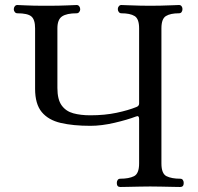

<svg xmlns="http://www.w3.org/2000/svg" viewBox="-20 -746 788 766"><path d="M460 0Q446 0 446 -16Q446 -23 449.5 -28Q453 -33 460 -33Q494 -33 514.5 -43Q535 -53 535 -94V-271Q535 -287 522 -281Q488 -268 436.5 -256Q385 -244 341 -244Q272 -244 222.5 -255.5Q173 -267 146.5 -299Q120 -331 120 -392V-633Q120 -668 105 -680.5Q90 -693 49 -693Q43 -693 39 -698Q35 -703 35 -709Q35 -716 39 -721Q43 -726 49 -726Q57 -726 84 -724.5Q111 -723 164 -723Q218 -723 248.5 -724.5Q279 -726 286 -726Q292 -726 296 -721Q300 -716 300 -709Q300 -703 296 -698Q292 -693 286 -693Q246 -693 227.5 -680.5Q209 -668 209 -633V-395Q209 -349 226 -325.5Q243 -302 272.5 -294Q302 -286 340 -286Q398 -286 445 -296Q492 -306 524 -319Q535 -323 535 -333V-633Q535 -671 517 -682Q499 -693 464 -693Q458 -693 454 -698Q450 -703 450 -710Q450 -716 454 -721Q458 -726 464 -726Q470 -726 491.5 -725Q513 -724 538.5 -723.5Q564 -723 579 -723Q595 -723 620.5 -723.5Q646 -724 667.5 -725Q689 -726 694 -726Q701 -726 704.5 -721Q708 -716 708 -710Q708 -703 704.5 -698Q701 -693 694 -693Q660 -693 642 -682Q624 -671 624 -633V-94Q624 -53 644.5 -43Q665 -33 699 -33Q706 -33 709.5 -28Q713 -23 713 -16Q713 0 699 0Q693 0 670 -0.5Q647 -1 621 -1.5Q595 -2 579 -2Q564 -2 538 -1.5Q512 -1 489.5 -0.5Q467 0 460 0Z"/></svg>

Font: Zen Old Mincho
Style: Regular
Weight: 400
Designer: Yoshimichi Ohira
Foundry: Positype
Version: Version 1.001